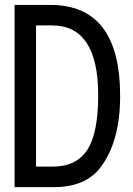

<svg xmlns="http://www.w3.org/2000/svg" viewBox="-20 -769 540 778"><path d="M39.1 -10.7V-749H184.6Q466.8 -749 466.8 -379.9Q466.8 -198.2 389.6 -93.8Q329.1 -10.7 198.2 -10.7ZM126 -93.8H192.4Q290 -93.8 334 -162.1Q377.9 -230.5 377.9 -382.8Q377.9 -666 190.4 -666H126Z"/></svg>

Font: MotoyaLCedar
Style: W3 mono
Weight: 400
Version: Version 1.01